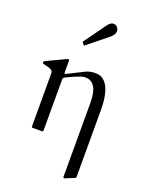

<svg xmlns="http://www.w3.org/2000/svg" viewBox="-181 -871 929 1191"><g transform="rotate(20 284.0 -276.0)"><path d="M158.7 -473.6Q160.6 -474.6 162.8 -475.6Q165 -476.6 166 -476.6Q174.3 -476.6 174.3 -464.8V-388.7Q175.8 -383.8 178.2 -383.8Q180.7 -383.8 181.9 -384.3Q183.1 -384.8 186 -385.7L293 -439.5Q307.1 -446.8 325 -449.7Q342.8 -452.6 357.9 -452.6Q381.8 -452.6 399.2 -442.4Q416.5 -432.1 428.5 -415.3Q440.4 -398.4 447.8 -376.7Q455.1 -355 459 -332.3Q462.9 -309.6 464.1 -287.4Q465.3 -265.1 465.3 -247.1V194.3Q465.3 197.3 463.4 198.7Q461.4 200.2 457.5 202.1L396.5 227.1Q388.7 227.1 388.7 219.2V-256.8Q388.7 -280.8 386.5 -307.1Q384.3 -333.5 376 -355.5Q367.7 -377.4 350.8 -391.8Q334 -406.2 304.7 -406.2Q299.8 -406.2 292.5 -405Q285.2 -403.8 272.2 -399.4Q259.3 -395 238.8 -386.2Q218.3 -377.4 187 -362.3Q183.1 -359.9 179 -356.7Q174.8 -353.5 174.3 -348.6V-7.8Q174.3 0 166.5 0H106Q98.1 0 98.1 -7.8V-356.4Q98.1 -368.2 91.8 -374.8Q85.4 -381.3 75.7 -384.8Q65.9 -388.2 54.7 -390.4Q43.5 -392.6 33.2 -395.5Q30.3 -396.5 28.6 -398.2Q26.9 -399.9 26.9 -405.3Q26.9 -407.7 28.3 -410.2Q29.8 -412.6 34.2 -415ZM215.8 -605Q213.9 -606.9 213.9 -607.9Q213.9 -608.9 215.8 -610.8L319.8 -754.9Q329.1 -767.6 338.4 -773.2Q347.7 -778.8 356.4 -778.8Q371.6 -778.8 381.6 -767.8Q391.6 -756.8 391.6 -742.7Q391.6 -727.5 383.1 -716.3Q374.5 -705.1 364.7 -696.8L233.4 -590.8Q231 -589.4 230 -589.4Q228 -589.4 227.8 -589.6Q227.5 -589.8 226.6 -590.8Z"/></g></svg>

Font: Kurinto Book Core
Style: Regular
Weight: 400
Designer: Kurinto was developed by Clint Goss from a range of fonts that are compatible with the SIL Open Font License Version 1.1
Foundry: Clinton F. Goss
Version: Version 2.196; July 25, 2020